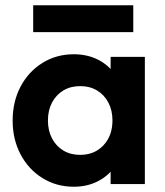

<svg xmlns="http://www.w3.org/2000/svg" viewBox="-20 -699 628 729"><path d="M260 10Q194 10 141 -23Q88 -56 58 -113Q28 -170 28 -241Q28 -313 58 -370Q88 -427 141 -460Q194 -493 260 -493Q312 -493 353 -472Q394 -451 418.5 -413.5Q443 -376 445 -329V-155Q443 -107 418.5 -70Q394 -33 353 -11.5Q312 10 260 10ZM284 -111Q339 -111 373 -147.5Q407 -184 407 -242Q407 -280 391.5 -309.5Q376 -339 348.5 -355.5Q321 -372 284 -372Q248 -372 220.5 -355.5Q193 -339 177.5 -309.5Q162 -280 162 -242Q162 -203 177.5 -173.5Q193 -144 220.5 -127.5Q248 -111 284 -111ZM400 0V-130L421 -248L400 -364V-483H530V0ZM106 -679H486V-577H106Z"/></svg>

Font: Outfit SemiBold
Style: Regular
Weight: 600
Designer: Rodrigo Fuenzalida
Foundry: fragTYPE
Version: Version 1.100;gftools[0.9.27]